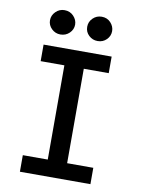

<svg xmlns="http://www.w3.org/2000/svg" viewBox="-89 -864 678 925"><g transform="rotate(10 250.0 -402.0)"><path d="M74 0V-81H196V-542H80V-623H413V-542H291V-80H419V0ZM151 -685Q126 -685 108 -702.5Q90 -720 90 -744Q90 -768 108 -786Q126 -804 151 -804Q178 -804 195.5 -785.5Q213 -767 213 -744Q213 -720 195 -702.5Q177 -685 151 -685ZM333 -685Q308 -685 290 -702Q272 -719 272 -744Q272 -769 290 -786.5Q308 -804 333 -804Q360 -804 377 -785.5Q394 -767 394 -744Q394 -720 376.5 -702.5Q359 -685 333 -685Z"/></g></svg>

Font: Inconsolata SemiBold
Style: Regular
Weight: 600
Monospace: yes
Designer: Raph Levien, Cyreal, Brenton Simpson
Foundry: Raph Levien, Cyreal, Google
Version: Version 3.100; ttfautohint (v1.8.4.7-5d5b)